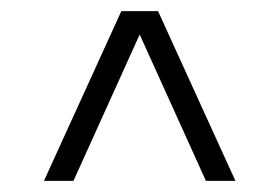

<svg xmlns="http://www.w3.org/2000/svg" viewBox="-20 -769 502 345"><path d="M59 -444 198 -749H264L403 -444H350L231 -707L112 -444Z"/></svg>

Font: Saira Thin Light
Style: Regular
Weight: 300
Version: Version 1.101